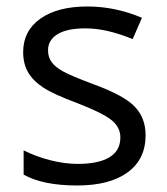

<svg xmlns="http://www.w3.org/2000/svg" viewBox="-20 -565 517 595"><path d="M431.2 -146Q431.2 -71.3 375.5 -30.8Q319.8 9.8 219.2 9.8Q112.8 9.8 53.2 -23.9V-99.1Q91.8 -79.6 136 -68.4Q180.2 -57.1 221.2 -57.1Q284.7 -57.1 318.8 -77.4Q353 -97.7 353 -139.2Q353 -170.4 325.9 -192.6Q298.8 -214.8 220.2 -245.1Q145.5 -272.9 114 -293.7Q82.5 -314.5 67.1 -340.8Q51.8 -367.2 51.8 -403.8Q51.8 -469.2 105 -507.1Q158.2 -544.9 251 -544.9Q337.4 -544.9 419.9 -509.8L391.1 -443.8Q310.5 -477.1 245.1 -477.1Q187.5 -477.1 158.2 -459Q128.9 -440.9 128.9 -409.2Q128.9 -387.7 139.9 -372.6Q150.9 -357.4 175.3 -343.8Q199.7 -330.1 269 -304.2Q364.3 -269.5 397.7 -234.4Q431.2 -199.2 431.2 -146Z"/></svg>

Font: Shl
Style: Regular
Weight: 400
Foundry: Saber Rastikerdar (saber.rastikerdar@gmail.com)
Version: Version 3.4.0